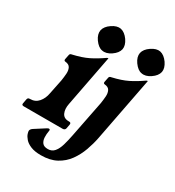

<svg xmlns="http://www.w3.org/2000/svg" viewBox="-223 -762 976 1068"><g transform="rotate(30 265.5 -228.5)"><path d="M247 -53Q260 -53 258 -40L253 -13Q250 0 235 0H-14Q-29 0 -26 -13L-21 -40Q-19 -53 -6 -53H-4Q29 -53 49.5 -77Q70 -101 76 -136L95 -229Q99 -254 100.5 -276Q102 -298 94 -313.5Q86 -329 62 -331Q52 -332 54 -343L60 -373Q61 -378 64.5 -380.5Q68 -383 75 -384Q132 -397 170.5 -416Q209 -435 252 -465Q256 -467 258 -467H259Q261 -467 260 -465L197 -137Q190 -102 201 -77.5Q212 -53 244 -53ZM238 -644Q265 -638 287 -607Q308 -576 303 -550Q297 -523 266 -502Q235 -481 208 -487Q183 -491 160 -523Q139 -553 144 -580Q150 -607 181 -628Q212 -649 238 -644ZM434 -55Q426 -14 410.5 29Q395 72 369 108Q343 144 302.5 166Q262 188 204 188Q164 188 138.5 177.5Q113 167 99.5 151.5Q86 136 81.5 122Q77 108 78 102Q79 97 82.5 92.5Q86 88 92 84L156 43Q166 37 169 37Q179 37 176 49Q172 70 173 91Q174 112 184.5 125.5Q195 139 220 139Q246 139 261.5 120.5Q277 102 286 71Q295 40 302 4L348 -229Q352 -254 353.5 -276Q355 -298 347 -313.5Q339 -329 315 -331Q305 -332 307 -343L313 -373Q314 -378 317.5 -380.5Q321 -383 328 -384Q385 -397 423.5 -416Q462 -435 505 -465Q509 -467 511 -467H512Q514 -467 513 -465ZM491 -644Q518 -638 540 -607Q561 -576 556 -550Q550 -523 519 -502Q488 -481 461 -487Q436 -491 413 -523Q392 -553 397 -580Q403 -607 434 -628Q465 -649 491 -644Z"/></g></svg>

Font: Young Serif Light
Style: Italic
Weight: 300
Italic angle: -10.979°
Designer: Bastien Sozeau
Foundry: NBR — Bastien Sozeau
Version: Version 5.001